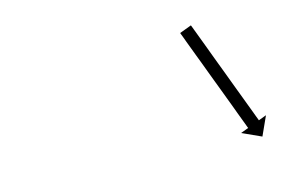

<svg xmlns="http://www.w3.org/2000/svg" viewBox="-37 -400 431 291"><g transform="rotate(-10 179.0 -254.5)"><path d="M270.7 -345.4C270.4 -346 270.1 -346.6 269.8 -347.2L251.8 -338.6C252.1 -338 252.4 -337.4 252.6 -336.8C253.5 -335.1 254.3 -333.4 255.1 -331.7C256.3 -329.1 257.6 -326.5 258.8 -323.8C260.5 -320.4 262.1 -317 263.7 -313.6C265.7 -309.6 267.6 -305.6 269.5 -301.5C271.7 -297.1 273.8 -292.6 276 -288.1C278.3 -283.3 280.6 -278.5 282.9 -273.6C285.3 -268.7 287.7 -263.7 290 -258.8C292.4 -253.8 294.8 -248.8 297.2 -243.9C299.5 -239.1 301.8 -234.3 304.1 -229.5C306.2 -225 308.4 -220.5 310.6 -216C312.5 -211.9 314.4 -207.9 316.3 -203.9C318 -200.5 319.6 -197.1 321.2 -193.7C322.5 -191.1 323.8 -188.4 325 -185.8C325.8 -184.1 326.6 -182.4 327.4 -180.7C327.7 -180.1 328 -179.6 328.3 -179L316.4 -173.3L347.3 -162.4L358.2 -193.3L346.3 -187.6C346 -188.2 345.8 -188.8 345.5 -189.4C344.7 -191.1 343.9 -192.8 343 -194.5C341.8 -197.1 340.5 -199.7 339.3 -202.3C337.6 -205.7 336 -209.1 334.4 -212.5C332.4 -216.6 330.5 -220.6 328.6 -224.6C326.4 -229.1 324.3 -233.6 322.1 -238.1C319.8 -242.9 317.5 -247.7 315.2 -252.5C312.8 -257.5 310.5 -262.4 308.1 -267.4C305.7 -272.4 303.3 -277.3 300.9 -282.3C298.6 -287.1 296.3 -291.9 294 -296.7C291.9 -301.2 289.7 -305.7 287.6 -310.2C285.6 -314.2 283.7 -318.2 281.8 -322.3C280.1 -325.7 278.5 -329.1 276.9 -332.5C275.6 -335.1 274.4 -337.7 273.1 -340.4C272.3 -342 271.5 -343.7 270.7 -345.4Z"/></g></svg>

Font: FRB American Cursive Just Arrows Extrabold
Style: Bold Italic
Weight: 800
Italic angle: -25°
Version: Version 2.0;Modular Font Editor K font №1